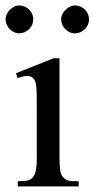

<svg xmlns="http://www.w3.org/2000/svg" viewBox="-26 -669 339 689"><path d="M37.6 0V-18.6Q62 -18.6 74 -21.7Q85.9 -24.9 92.8 -33.7Q95.7 -38.1 98.1 -43.2Q100.6 -48.3 102.3 -55.9Q104 -63.5 105 -74.5Q106 -85.4 106 -101.1V-273.4Q106 -303.2 105.7 -323.5Q105.5 -343.8 104.2 -356.9Q103 -370.1 100.3 -377.2Q97.7 -384.3 92.8 -388.7Q84.5 -396.5 71.8 -396.5Q64.9 -396.5 56.6 -394.5Q48.3 -392.6 37.6 -388.7L31.2 -406.2L166.5 -460H187.5V-101.1Q187.5 -71.3 190.2 -56.4Q192.9 -41.5 199.2 -34.7Q204.1 -29.3 208.5 -26.1Q212.9 -22.9 219 -21.2Q225.1 -19.5 233.9 -19Q242.7 -18.6 256.3 -18.6V0ZM293.5 -599.6Q293.5 -589.4 289.6 -580.3Q285.6 -571.3 278.6 -564.5Q271.5 -557.6 262.5 -553.5Q253.4 -549.3 243.2 -549.3Q232.9 -549.3 223.9 -553.5Q214.8 -557.6 208 -564.7Q201.2 -571.8 197.3 -580.8Q193.4 -589.8 193.4 -599.6Q193.4 -608.9 197.8 -617.9Q202.1 -627 209 -633.8Q215.8 -640.6 224.9 -645Q233.9 -649.4 243.2 -649.4Q253.4 -649.4 262.5 -645.5Q271.5 -641.6 278.6 -634.8Q285.6 -627.9 289.6 -618.9Q293.5 -609.9 293.5 -599.6ZM93.3 -599.6Q93.3 -589.4 89.4 -580.3Q85.4 -571.3 78.4 -564.5Q71.3 -557.6 62.3 -553.5Q53.2 -549.3 43 -549.3Q33.2 -549.3 24.4 -553.5Q15.6 -557.6 8.8 -564.7Q2 -571.8 -2 -580.8Q-5.9 -589.8 -5.9 -599.6Q-5.9 -608.9 -1.7 -617.9Q2.4 -627 9.3 -633.8Q16.1 -640.6 24.9 -645Q33.7 -649.4 43 -649.4Q53.2 -649.4 62.3 -645.5Q71.3 -641.6 78.4 -634.8Q85.4 -627.9 89.4 -618.9Q93.3 -609.9 93.3 -599.6Z"/></svg>

Font: Tai Heritage Pro
Style: Regular
Weight: 400
Designer: Faah Baccam, Walt Agee, Victor Gaultney, Annie Olsen
Foundry: SIL International
Version: Version 2.600